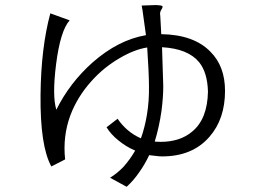

<svg xmlns="http://www.w3.org/2000/svg" viewBox="-20 -754 1040 747"><path d="M251 -674.8 175.8 -702.1Q139.6 -568.4 137.7 -384.8Q135.7 -186.5 179.7 -106.4L233.4 -133.8Q223.6 -223.6 253.9 -305.7Q281.2 -377.9 335.9 -438.5Q383.8 -492.2 446.3 -528.3Q502.9 -561.5 552.7 -569.3Q555.7 -524.4 557.6 -485.4Q559.6 -443.4 559.6 -418Q560.5 -361.3 551.8 -308.6Q543.9 -259.8 528.3 -215.8Q499 -228.5 475.6 -249Q454.1 -267.6 437.5 -292L394.5 -258.8Q412.1 -230.5 440.4 -208Q469.7 -183.6 505.9 -168Q485.4 -132.8 460 -104.5Q435.5 -79.1 408.2 -62.5L472.7 -27.3Q500 -51.8 522.5 -85Q543.9 -115.2 560.5 -150.4Q573.2 -148.4 585 -147.5Q598.6 -145.5 611.3 -145.5Q728.5 -145.5 794.9 -221.7Q855.5 -291 855.5 -400.4Q855.5 -496.1 798.8 -552.7Q734.4 -619.1 607.4 -621.1L603.5 -693.4Q601.6 -702.1 604.5 -710Q606.4 -714.8 610.4 -720.7Q614.3 -728.5 611.3 -730.5Q607.4 -733.4 587.9 -734.4L531.2 -732.4Q534.2 -718.8 538.1 -687.5Q543 -654.3 547.9 -617.2Q439.5 -598.6 339.8 -510.7Q251 -431.6 199.2 -327.1Q182.6 -380.9 198.2 -503.9Q214.8 -634.8 251 -674.8ZM604.5 -202.1 582 -203.1Q599.6 -260.7 608.4 -323.2Q615.2 -376 615.2 -418.9L610.4 -570.3Q711.9 -564.5 754.9 -511.7Q787.1 -471.7 789.1 -397.5Q787.1 -290 726.6 -241.2Q679.7 -202.1 604.5 -202.1Z"/></svg>

Font: Dotum
Style: Regular
Weight: 400
Version: Version 2.21